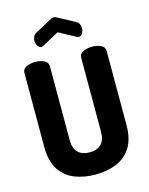

<svg xmlns="http://www.w3.org/2000/svg" viewBox="-139 -1044 884 1137"><g transform="rotate(-15 303.0 -476.0)"><path d="M303 6Q232 6 175 -17Q118 -40 84.5 -92Q51 -144 51 -230V-684Q51 -709 75 -720Q99 -731 129 -731Q158 -731 182.5 -720Q207 -709 207 -684V-230Q207 -179 232.5 -154.5Q258 -130 303 -130Q348 -130 373.5 -154.5Q399 -179 399 -230V-684Q399 -709 423 -720Q447 -731 477 -731Q506 -731 530.5 -720Q555 -709 555 -684V-230Q555 -144 521.5 -92Q488 -40 431 -17Q374 6 303 6ZM188 -807Q175 -807 166 -821.5Q157 -836 157 -853Q157 -866 163 -878Q169 -890 182 -897L286 -953Q296 -958 303 -958Q310 -958 320 -953L424 -897Q438 -890 443.5 -878Q449 -866 449 -853Q449 -836 440.5 -821.5Q432 -807 418 -807Q416 -807 413 -808Q410 -809 407 -810L303 -866L199 -810Q196 -809 193 -808Q190 -807 188 -807Z"/></g></svg>

Font: Dosis ExtraLight ExtraBold
Style: Regular
Weight: 800
Version: Version 3.001; ttfautohint (v1.8.2)